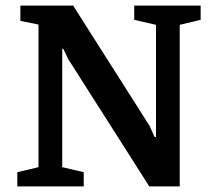

<svg xmlns="http://www.w3.org/2000/svg" viewBox="-20 -668 769 688"><path d="M42 0V-51L118 -69V-580L53 -593V-648H242L516 -217L534 -177H539V-579L461 -597V-648H699V-597L624 -579V0H515L224 -457L207 -493H203V-69L280 -51V0Z"/></svg>

Font: Faustina Light SemiBold
Style: Regular
Weight: 600
Version: Version 1.200